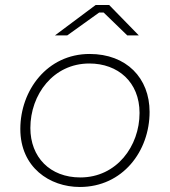

<svg xmlns="http://www.w3.org/2000/svg" viewBox="-20 -740 677 765"><path d="M298 5C469 5 576 -138 576 -294C576 -429 484 -525 337 -525C168 -525 61 -380 61 -226C61 -73 178 5 298 5ZM300 -33C179 -33 101 -114 101 -230C101 -363 192 -487 336 -487C450 -487 536 -413 536 -290C536 -158 445 -33 300 -33ZM533 -599 415 -720H361L199 -599H248L375 -690H393L487 -599Z"/></svg>

Font: Fixel Display 20240404 ExLight
Style: Italic
Weight: 200
Italic angle: -10°
Designer: AlfaBravo + MacPaw
Foundry: Kyrylo Tkachov, Marchela Mozhyna, Serhii Makarenko, Maria Weinstein, Zakhar Kryvoshyya
Version: Version 1.211;Glyphs 3.2 (3225)